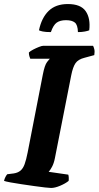

<svg xmlns="http://www.w3.org/2000/svg" viewBox="-31 -931 488 951"><path d="M222 0Q215 0 192 -2.5Q169 -5 138 -9.5Q107 -14 76 -18.5Q45 -23 21 -27.5Q-3 -32 -11 -35Q-9 -45 -4 -54.5Q1 -64 5 -68L37 -72Q57 -75 70 -85.5Q83 -96 91 -118Q99 -140 106 -176L181 -561Q190 -608 202 -623.5Q214 -639 216 -640H119Q117 -644 114.5 -652.5Q112 -661 112 -671Q119 -678 133.5 -685.5Q148 -693 162 -698.5Q176 -704 182 -704H430Q433 -699 436 -687.5Q439 -676 436 -658L388 -645Q356 -637 343 -618Q330 -599 322 -559L241 -148Q236 -122 226.5 -104.5Q217 -87 210 -80L307 -66Q309 -62 309.5 -52Q310 -42 309 -35Q293 -22 267 -11Q241 0 222 0ZM221 -772Q195 -772 181 -775Q167 -778 162 -781Q175 -843 210 -877Q245 -911 305 -911Q369 -911 393.5 -875.5Q418 -840 411 -781Q405 -778 389.5 -775Q374 -772 355 -772Q354 -808 339.5 -819.5Q325 -831 296 -831Q267 -831 250 -819Q233 -807 221 -772Z"/></svg>

Font: Texturina Medium 12pt ExtraBold
Style: Italic
Weight: 800
Italic angle: -11°
Version: Version 1.002